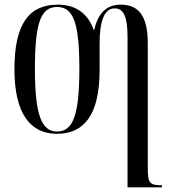

<svg xmlns="http://www.w3.org/2000/svg" viewBox="-20 -565 735 825"><path d="M528 -405V240H676V231H673C622 231 615 220 615 157V-379C615 -496 576 -545 499 -545C432 -545 399 -501 385 -436H383C357 -509 304 -545 228 -545C104 -545 42 -461 42 -268C42 -77 110 10 225 10C343 10 408 -74 408 -264V-377C408 -470 426 -529 473 -529C514 -529 528 -487 528 -405ZM225 0C159 0 130 -70 130 -269C130 -469 156 -535 225 -535C295 -535 321 -468 321 -269C321 -65 292 0 225 0Z"/></svg>

Font: Noto Serif Display ExtraCondensed
Style: Regular
Weight: 400
Width: 2
Designer: Monotype Design Team
Foundry: Monotype Imaging Inc.
Version: Version 2.009